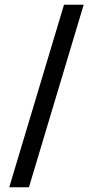

<svg xmlns="http://www.w3.org/2000/svg" viewBox="-20 -790 392 810"><path d="M250 -770H333L102.1 0H19Z"/></svg>

Font: Junction Regular
Style: Regular
Weight: 500
Designer: Caroline Hadilaksono
Foundry: Caroline Hadilaksono
Version: Version 1.056